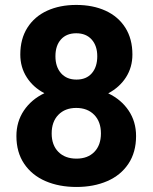

<svg xmlns="http://www.w3.org/2000/svg" viewBox="-20 -741 614 771"><path d="M287.1 9.8Q217.3 9.8 162.8 -13.7Q108.4 -37.1 77.1 -83.3Q45.9 -129.4 45.9 -194.8Q45.9 -252.4 75.9 -297.1Q106 -341.8 158.2 -366.7Q112.8 -390.6 87.2 -430.9Q61.5 -471.2 61.5 -522Q61.5 -585 90.1 -629.9Q118.7 -674.8 169.4 -698Q220.2 -721.2 286.1 -721.2Q353 -721.2 403.8 -698Q454.6 -674.8 483.2 -629.9Q511.7 -585 511.7 -522Q511.7 -471.2 486.1 -430.9Q460.4 -390.6 414.6 -366.2Q466.8 -341.3 496.6 -296.9Q526.4 -252.4 526.4 -194.8Q526.4 -129.4 495.6 -83.3Q464.8 -37.1 410.6 -13.7Q356.4 9.8 287.1 9.8ZM286.1 -607.4Q247.1 -607.4 224.9 -582.8Q202.6 -558.1 202.6 -515.1Q202.6 -472.7 225.1 -447Q247.6 -421.4 287.1 -421.4Q326.7 -421.4 348.6 -446.8Q370.6 -472.2 370.6 -515.1Q370.6 -557.1 348.1 -582.3Q325.7 -607.4 286.1 -607.4ZM286.1 -307.6Q241.2 -307.6 214.4 -280Q187.5 -252.4 187.5 -205.1Q187.5 -158.2 214.4 -131.1Q241.2 -104 287.1 -104Q332.5 -104 358.9 -131.1Q385.3 -158.2 385.3 -205.1Q385.3 -252.4 358.2 -280Q331.1 -307.6 286.1 -307.6Z"/></svg>

Font: Mardoto
Style: Bold
Weight: 700
Designer: Christian Robertson, Vahan Hovhannisyan
Foundry: Google
Version: Version 1.000